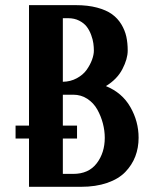

<svg xmlns="http://www.w3.org/2000/svg" viewBox="-20 -720 592 740"><path d="M222.2 -649.9V-404.8Q252 -405.3 276.1 -418.5Q300.3 -431.6 314 -450.9Q327.6 -470.2 334.7 -489.7Q341.8 -509.3 341.8 -524.9Q341.8 -538.6 339.8 -553Q337.9 -567.4 331.3 -585.4Q324.7 -603.5 314.2 -617.2Q303.7 -630.9 285.2 -640.4Q266.6 -649.9 242.2 -649.9ZM388.2 -388.2Q450.7 -362.8 482.4 -307.4Q514.2 -252 514.2 -189Q514.2 -150.4 501.5 -117.2Q488.8 -84 462.9 -57.1Q437 -30.3 393.1 -15.1Q349.1 0 292 0H91.8V-186H40V-235.8H91.8V-700.2H272Q318.4 -700.2 354 -690.7Q389.6 -681.2 411.6 -665.3Q433.6 -649.4 447.5 -626.5Q461.4 -603.5 466.8 -579.1Q472.2 -554.7 472.2 -524.9Q472.2 -493.2 451.9 -453.9Q431.6 -414.6 388.2 -388.2ZM222.2 -186V-49.8H262.2Q321.8 -49.8 352.8 -90.6Q383.8 -131.3 383.8 -189Q383.8 -216.3 376.5 -244.4Q369.1 -272.5 355 -297.9Q340.8 -323.2 316.7 -339.1Q292.5 -355 262.2 -355H222.2V-235.8H276.9V-186Z"/></svg>

Font: Pfennig
Style: Bold
Weight: 700
Version: Version 20120410 ; ttfautohint (v0.8)